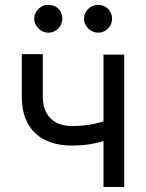

<svg xmlns="http://www.w3.org/2000/svg" viewBox="-20 -749 585 769"><path d="M477.5 0H394.5V-530.3H477.5ZM267.6 -166Q207 -166 161.6 -188Q116.2 -210 91.8 -253.9Q67.4 -297.9 67.4 -361.3V-532.2H151.4V-361.3Q151.4 -322.3 166.5 -295.9Q181.6 -269.5 207.5 -256.8Q233.4 -244.1 267.6 -244.1Q315.4 -244.1 356.4 -252.9Q397.5 -261.7 444.3 -278.3V-201.2Q399.4 -183.6 358.4 -174.8Q317.4 -166 267.6 -166ZM117.2 -673.8Q117.2 -689.5 125 -702.1Q132.8 -714.8 145.5 -722.2Q158.2 -729.5 172.9 -729.5Q189.5 -729.5 202.1 -722.7Q214.8 -715.8 222.2 -703.1Q229.5 -690.4 229.5 -673.8Q229.5 -659.2 222.2 -646.5Q214.8 -633.8 202.1 -626Q189.5 -618.2 172.9 -618.2Q159.2 -618.2 146 -626Q132.8 -633.8 125 -647Q117.2 -660.2 117.2 -673.8ZM316.4 -673.8Q316.4 -689.5 324.2 -702.1Q332 -714.8 345.2 -722.2Q358.4 -729.5 373 -729.5Q388.7 -729.5 401.4 -722.2Q414.1 -714.8 421.4 -702.1Q428.7 -689.5 428.7 -673.8Q428.7 -659.2 421.4 -646.5Q414.1 -633.8 401.4 -626Q388.7 -618.2 373 -618.2Q358.4 -618.2 345.2 -626Q332 -633.8 324.2 -647Q316.4 -660.2 316.4 -673.8Z"/></svg>

Font: Pretendard JP Variable
Style: Regular
Weight: 400
Designer: Base glyphs from Inter by Rasmus Andersson; Hangul glyphs from Noto Sans CJK(Source Han Sans) by Jang Soo-young and Kang
Foundry: Kil Hyung-jin
Version: Version 1.307;Glyphs 3.2 (3192)